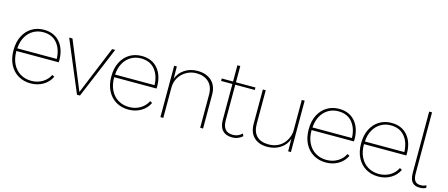

<svg xmlns="http://www.w3.org/2000/svg" viewBox="-47 -1249 4212 1805"><g transform="rotate(15 2059.5 -347.0)"><path d="M271 10Q203 10 150 -21Q97 -52 66.5 -110.5Q36 -169 36 -250Q36 -331 66 -389.5Q96 -448 147.5 -479Q199 -510 264 -510Q364 -510 420.5 -444Q477 -378 477 -267Q477 -259 476 -250H58H64Q64 -176 90.5 -123.5Q117 -71 164 -43Q211 -15 271 -15Q330 -15 377.5 -43Q425 -71 449 -120L471 -108Q445 -53 391.5 -21.5Q338 10 271 10ZM66 -276H450Q447 -370 399 -428Q351 -486 263 -486Q210 -486 167 -461Q124 -436 97 -389Q70 -342 66 -276Z M929 -500H959L750 0H721L511 -500H543L736 -31Z M1223 10Q1155 10 1102 -21Q1049 -52 1018.5 -110.5Q988 -169 988 -250Q988 -331 1018 -389.5Q1048 -448 1099.5 -479Q1151 -510 1216 -510Q1316 -510 1372.5 -444Q1429 -378 1429 -267Q1429 -259 1428 -250H1010H1016Q1016 -176 1042.5 -123.5Q1069 -71 1116 -43Q1163 -15 1223 -15Q1282 -15 1329.5 -43Q1377 -71 1401 -120L1423 -108Q1397 -53 1343.5 -21.5Q1290 10 1223 10ZM1018 -276H1402Q1399 -370 1351 -428Q1303 -486 1215 -486Q1162 -486 1119 -461Q1076 -436 1049 -389Q1022 -342 1018 -276Z M1533 0V-500H1559L1560 -380Q1580 -438 1633.5 -474Q1687 -510 1760 -510Q1845 -510 1896.5 -463Q1948 -416 1948 -327V0H1920V-320Q1920 -401 1875 -443.5Q1830 -486 1756 -486Q1702 -486 1657.5 -460.5Q1613 -435 1587 -392Q1561 -349 1561 -294V0Z M2321 -52 2333 -29Q2316 -12 2289.5 -1Q2263 10 2232 10Q2171 10 2138.5 -24.5Q2106 -59 2106 -127V-476H1996V-500H2106V-658H2134V-500H2324V-476H2134V-129Q2134 -74 2157.5 -44.5Q2181 -15 2233 -15Q2286 -15 2321 -52Z M2573 10Q2492 10 2444 -35.5Q2396 -81 2396 -168V-500H2424V-174Q2424 -95 2464.5 -55Q2505 -15 2579 -15Q2628 -15 2665 -32Q2702 -49 2726 -77.5Q2750 -106 2762.5 -138.5Q2775 -171 2775 -202V-500H2803V0H2776L2775 -122Q2757 -64 2703 -27Q2649 10 2573 10Z M3144 10Q3076 10 3023 -21Q2970 -52 2939.5 -110.5Q2909 -169 2909 -250Q2909 -331 2939 -389.5Q2969 -448 3020.5 -479Q3072 -510 3137 -510Q3237 -510 3293.5 -444Q3350 -378 3350 -267Q3350 -259 3349 -250H2931H2937Q2937 -176 2963.5 -123.5Q2990 -71 3037 -43Q3084 -15 3144 -15Q3203 -15 3250.5 -43Q3298 -71 3322 -120L3344 -108Q3318 -53 3264.5 -21.5Q3211 10 3144 10ZM2939 -276H3323Q3320 -370 3272 -428Q3224 -486 3136 -486Q3083 -486 3040 -461Q2997 -436 2970 -389Q2943 -342 2939 -276Z M3654 10Q3586 10 3533 -21Q3480 -52 3449.5 -110.5Q3419 -169 3419 -250Q3419 -331 3449 -389.5Q3479 -448 3530.5 -479Q3582 -510 3647 -510Q3747 -510 3803.5 -444Q3860 -378 3860 -267Q3860 -259 3859 -250H3441H3447Q3447 -176 3473.5 -123.5Q3500 -71 3547 -43Q3594 -15 3654 -15Q3713 -15 3760.5 -43Q3808 -71 3832 -120L3854 -108Q3828 -53 3774.5 -21.5Q3721 10 3654 10ZM3449 -276H3833Q3830 -370 3782 -428Q3734 -486 3646 -486Q3593 -486 3550 -461Q3507 -436 3480 -389Q3453 -342 3449 -276Z M3988 -704V-112Q3988 -60 4005.5 -37.5Q4023 -15 4057 -15Q4078 -15 4090.5 -18.5Q4103 -22 4115 -28L4119 -4Q4107 3 4091.5 6.5Q4076 10 4055 10Q4008 10 3984 -18.5Q3960 -47 3960 -109V-704Z"/></g></svg>

Font: Prodigy Sans ExtraLight
Style: Regular
Weight: 200
Designer: Wei Huang
Foundry: Wei Huang
Version: Version 1.003; ttfautohint (v1.8.3)